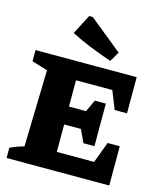

<svg xmlns="http://www.w3.org/2000/svg" viewBox="-133 -1031 962 1129"><g transform="rotate(15 347.5 -466.0)"><path d="M566 -239H640V0H15V-62Q55 -82 99 -93L111 -560L15 -589V-657H631V-437H556L512 -547H291V-387H395L429 -460H496V-201H429L393 -278H291V-111H518ZM456 -709Q392 -731 329.5 -756Q267 -781 206 -812L268 -932H290L491 -769Z"/></g></svg>

Font: Piazzolla SC ExtraBold
Style: Regular
Weight: 800
Designer: Juan Pablo del Peral
Foundry: Huerta Tipografica
Version: Version 1.330